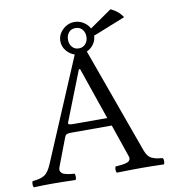

<svg xmlns="http://www.w3.org/2000/svg" viewBox="-90 -908 875 987"><g transform="rotate(-10 347.5 -414.5)"><path d="M263.2 -283.2H439.9L346.2 -555.2H339.8L237.8 -295.9Q234.9 -288.6 240.7 -285.9Q246.6 -283.2 263.2 -283.2ZM358.9 -767.1Q336.4 -767.1 323.7 -752Q311 -736.8 311 -713.9Q311 -691.9 324 -676.5Q336.9 -661.1 358.9 -661.1Q380.9 -661.1 394 -676.5Q407.2 -691.9 407.2 -713.9Q407.2 -737.3 394 -752.2Q380.9 -767.1 358.9 -767.1ZM438 -751 553.2 -831.1Q594.2 -812.5 615.2 -778.8L471.2 -721.2Q451.2 -712.9 446.8 -711.9Q446.8 -688.5 432.6 -668.5Q418.5 -648.4 396 -638.2L595.2 -85.9Q601.6 -68.8 610.4 -57.9Q619.1 -46.9 632.8 -41.5Q646.5 -36.1 656.2 -34.4Q666 -32.7 685.1 -30.8Q689.5 -26.4 689.5 -14.4Q689.5 -2.4 685.1 2Q614.7 0 570.8 0Q514.2 0 439.9 2Q435.5 -2.4 435.5 -14.4Q435.5 -26.4 439.9 -30.8Q450.7 -31.2 457.5 -32Q464.4 -32.7 473.4 -33.7Q482.4 -34.7 487.8 -36.1Q493.2 -37.6 499.3 -39.6Q505.4 -41.5 508.8 -44.4Q512.2 -47.4 514.4 -51.3Q516.6 -55.2 516.6 -60.3Q516.6 -65.4 514.2 -71.8L456.1 -241.2H245.1Q227.5 -241.2 220.7 -237.8Q213.9 -234.4 210 -224.1L154.8 -79.1Q151.9 -71.8 151.4 -65.4Q150.9 -59.1 153.6 -54.7Q156.2 -50.3 159.4 -46.6Q162.6 -43 169.2 -40.5Q175.8 -38.1 181.2 -36.6Q186.5 -35.2 195.1 -33.9Q203.6 -32.7 209.2 -32Q214.8 -31.2 224.1 -30.8Q228.5 -26.4 228.5 -14.4Q228.5 -2.4 224.1 2Q149.9 0 96.2 0Q58.6 0 6.8 2Q2.4 -2.4 2.4 -14.4Q2.4 -26.4 6.8 -30.8Q45.4 -33.2 67.4 -46.4Q89.4 -59.6 106.9 -102.1L332 -633.8Q305.7 -642.6 288.3 -664.6Q271 -686.5 271 -713.9Q271 -748 297.6 -773.4Q324.2 -798.8 358.9 -798.8Q383.8 -798.8 405.3 -785.6Q426.8 -772.5 438 -751Z"/></g></svg>

Font: Common Serif
Style: Regular
Weight: 400
Designer: Philipp H. Poll, Khaled Hosny
Foundry: Stefan Peev, Context Ltd.
Version: Version 1.026